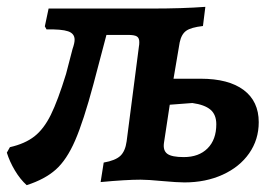

<svg xmlns="http://www.w3.org/2000/svg" viewBox="-21 -525 776 561"><path d="M735 -168Q735 -117 707 -77Q679 -37 629.5 -14.5Q580 8 518 8Q497 8 453 4Q411 0 390 0Q347 0 273 7L282 -50Q316 -56 330.5 -69.5Q345 -83 349 -112L385 -390Q386 -394 386 -402Q386 -414 379 -418.5Q372 -423 353 -423H290L252 -279Q223 -171 198.5 -114.5Q174 -58 142 -29.5Q110 -1 57 16Q38 -1 22.5 -27Q7 -53 -1 -79L8 -95Q52 -105 79.5 -126.5Q107 -148 127.5 -189.5Q148 -231 172 -309L191 -382Q197 -399 197 -409Q197 -427 178 -433.5Q159 -440 115 -439L110 -448L121 -500H421Q512 -500 579 -505L572 -449Q537 -445 523 -435Q509 -425 504 -401L486 -295H565Q647 -295 691 -262Q735 -229 735 -168ZM541 -224 475 -219 458 -107Q455 -85 468 -75.5Q481 -66 516 -66Q560 -66 585.5 -91.5Q611 -117 611 -162Q611 -190 594 -204.5Q577 -219 541 -224Z"/></svg>

Font: Alegreya SC
Style: Bold Italic
Weight: 700
Italic angle: -7°
Designer: Juan Pablo del Peral
Foundry: Huerta Tipografica
Version: Version 2.007; ttfautohint (v1.6)